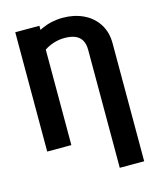

<svg xmlns="http://www.w3.org/2000/svg" viewBox="-132 -809 909 1099"><g transform="rotate(-15 322.5 -260.0)"><path d="M439.2 197.3V-502.6Q439.2 -537.1 426.1 -559.2Q413.1 -581.3 388 -591.9Q363 -602.4 325.8 -602.4Q268.8 -602.4 216 -572.7Q163.1 -543 115.8 -485V-615.1Q161.5 -663.3 220.2 -690.1Q279 -716.8 345.6 -716.8Q412.4 -716.8 466.8 -691.3Q521.1 -665.7 552.5 -617.1Q583.9 -568.4 583.9 -502.6V197.3ZM205.2 0H62.1V-707H205.2Z"/></g></svg>

Font: Pretendard Std Variable
Style: Regular
Weight: 400
Designer: Base glyphs from Inter by Rasmus Andersson; Hangeul glyphs from Noto Sans CJK(Source Han Sans) by Jang Soo-young and Kan
Foundry: Kil Hyung-jin
Version: Version 1.309;Glyphs 3.2 (3225)